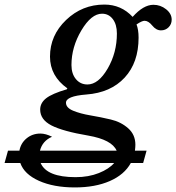

<svg xmlns="http://www.w3.org/2000/svg" viewBox="-158 -561 772 841"><path d="M435 73Q435 83 433 99H484L469 153H415Q387 204 323 232Q259 260 170 260Q77 260 12.5 231Q-52 202 -69 153H-138L-123 99H-73Q-67 66 -41.5 45Q-16 24 19 24Q42 24 70 38Q28 56 17 99H353Q332 51 229 33Q117 14 67.5 -11.5Q18 -37 18 -81Q18 -110 44 -130.5Q70 -151 135 -170L137 -174Q61 -228 61 -313Q61 -406 131.5 -473.5Q202 -541 299 -541Q373 -541 423 -487Q470 -540 514 -540Q545 -540 569.5 -520.5Q594 -501 594 -475Q594 -455 580.5 -441.5Q567 -428 547 -428Q526 -428 509 -449Q492 -470 475 -470Q464 -470 440 -454Q449 -431 449 -396Q449 -287 388 -221Q327 -155 220 -147Q131 -140 131 -111Q131 -89 162.5 -76Q194 -63 238.5 -55.5Q283 -48 327.5 -37.5Q372 -27 403.5 1Q435 29 435 73ZM225 -191Q273 -191 313.5 -260.5Q354 -330 354 -414Q354 -454 336 -477.5Q318 -501 289 -501Q242 -501 198.5 -428Q155 -355 155 -276Q155 -238 174.5 -214.5Q194 -191 225 -191ZM20 153Q47 215 173 215Q230 215 275 197Q320 179 342 153Z"/></svg>

Font: Libre Baskerville
Style: Italic
Weight: 400
Italic angle: -15°
Designer: Pablo Impallari, Rodrigo Fuenzalida
Foundry: Pablo Impallari, Rodrigo Fuenzalida
Version: Version 1.051;Glyphs 3.2.3 (3260)